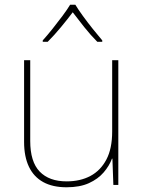

<svg xmlns="http://www.w3.org/2000/svg" viewBox="-20 -783 613 813"><path d="M481 -528V0H460L456 -111H454Q443 -81 419 -53Q395 -25 356.5 -7.5Q318 10 262 10Q203 10 163 -12Q123 -34 102.5 -77Q82 -120 82 -182V-528H108V-186Q108 -98 148 -56.5Q188 -15 262 -15Q320 -15 363 -38Q406 -61 430.5 -107.5Q455 -154 455 -226V-528ZM299 -763Q311 -743 331 -715.5Q351 -688 373 -660.5Q395 -633 413 -612V-606H392Q364 -634 336.5 -668.5Q309 -703 288 -731Q267 -703 238.5 -668.5Q210 -634 182 -606H161V-612Q180 -633 202 -660.5Q224 -688 244.5 -715.5Q265 -743 277 -763Z"/></svg>

Font: Noto Sans Thai Thin
Style: Regular
Weight: 250
Designer: Monotype Design Team
Foundry: Monotype Imaging Inc.
Version: Version 2.001